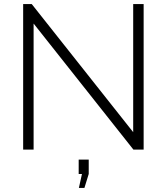

<svg xmlns="http://www.w3.org/2000/svg" viewBox="-20 -730 813 937"><path d="M144 -615V0H93V-710H135L630 -85V-710H681V0H631ZM365 187 380 119H364V49H413V119L392 187Z"/></svg>

Font: Raleway Thin Light
Style: Regular
Weight: 300
Version: Version 4.026